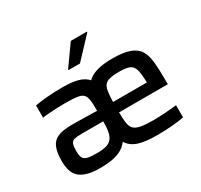

<svg xmlns="http://www.w3.org/2000/svg" viewBox="-153 -929 1188 1136"><g transform="rotate(-30 441.0 -361.5)"><path d="M226 8Q138 8 94 -24.5Q50 -57 50 -141Q50 -199 64 -233.5Q78 -268 112 -283Q146 -298 208 -298Q225 -298 254.5 -297.5Q284 -297 317.5 -296.5Q351 -296 380 -295V-319Q380 -371 370 -394Q360 -417 328.5 -423Q297 -429 235 -429Q213 -429 181.5 -427.5Q150 -426 122 -424Q94 -422 83 -419V-503Q115 -509 164 -513.5Q213 -518 271 -518Q337 -518 377 -506.5Q417 -495 440 -469Q488 -518 610 -518Q686 -518 729 -502.5Q772 -487 791.5 -455.5Q811 -424 816 -374Q821 -324 821 -255V-222H488Q488 -178 492 -150Q496 -122 510.5 -107Q525 -92 556.5 -86Q588 -80 642 -80Q676 -80 721 -83Q766 -86 801 -90V-7Q768 0 716.5 4Q665 8 618 8Q535 8 489 -7.5Q443 -23 420 -60Q396 -29 363 -14.5Q330 0 294 4Q258 8 226 8ZM488 -293H719Q718 -352 709.5 -381.5Q701 -411 677.5 -420.5Q654 -430 608 -430Q555 -430 529.5 -419.5Q504 -409 496.5 -379.5Q489 -350 488 -293ZM256 -78Q296 -78 324.5 -87Q353 -96 367 -126Q380 -156 380 -208V-223H234Q201 -223 183.5 -218.5Q166 -214 160 -198.5Q154 -183 154 -151Q154 -120 161.5 -104.5Q169 -89 191 -83.5Q213 -78 256 -78ZM354 -588V-593L452 -731H562V-726L432 -588Z"/></g></svg>

Font: Saira Medium
Style: Regular
Weight: 500
Designer: Hector Gatti with collaboration of the Omnibus-Type team
Foundry: Omnibus-Type
Version: Version 1.100; ttfautohint (v1.8.3)